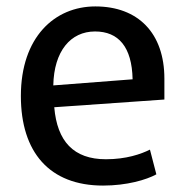

<svg xmlns="http://www.w3.org/2000/svg" viewBox="-20 -564 568 598"><path d="M492 -254 149 -230C158 -124 209 -68 310 -68C373 -68 419 -84 447 -98L467 -21C436 -4 375 14 301 14C134 14 45 -90 45 -265C45 -448 150 -544 277 -544C410 -544 492 -461 492 -319ZM393 -317C391 -418 349 -466 276 -466C200 -466 148 -405 146 -298Z"/></svg>

Font: Repo Medium
Style: Regular
Weight: 500
Designer: Stefan Peev
Foundry: Context Ltd
Version: Version 1.502